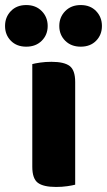

<svg xmlns="http://www.w3.org/2000/svg" viewBox="-72 -733 424 761"><path d="M150 8Q100 8 78 -8.5Q56 -25 56 -72V-479Q67 -482 87.5 -485Q108 -488 132 -488Q182 -488 204 -471.5Q226 -455 226 -408V-1Q215 2 194.5 5Q174 8 150 8ZM117 -630Q117 -595 93.5 -571.5Q70 -548 32 -548Q-6 -548 -29 -571.5Q-52 -595 -52 -630Q-52 -665 -29 -689Q-6 -713 32 -713Q70 -713 93.5 -689Q117 -665 117 -630ZM332 -630Q332 -595 309 -571.5Q286 -548 248 -548Q210 -548 186.5 -571.5Q163 -595 163 -630Q163 -665 186.5 -689Q210 -713 248 -713Q286 -713 309 -689Q332 -665 332 -630Z"/></svg>

Font: Baloo Chettan 2 ExtraBold
Style: Regular
Weight: 800
Designer: Maithili Shingre, Unnati Kotecha and Ek Type
Foundry: Ek Type
Version: Version 1.640;hotconv 1.0.111;makeotfexe 2.5.65597; ttfautoh